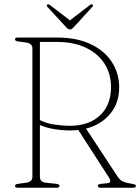

<svg xmlns="http://www.w3.org/2000/svg" viewBox="-20 -875 654 895"><path d="M535.5 -467Q535.5 -394 493.2 -343.8Q451 -293.5 381 -275.5L528.5 -51.5Q539 -35.5 552.5 -29.2Q566 -23 585 -20Q602.5 -17.5 608 -15.2Q613.5 -13 613.5 -8.5Q613.5 0 601 0H448Q436 0 436 -8.5Q436 -16.5 450 -18L480.5 -21Q503.5 -23 487 -49L345 -269Q326 -267 306.5 -267Q271.5 -267 233.5 -273Q195.5 -279 166 -292.5V-51Q166 -26.5 192 -23.5L243 -18Q257 -16.5 257 -8.5Q257 0 245 0H62Q50 0 50 -8.5Q50 -16 63.5 -18L103.5 -23.5Q131 -28 131 -51V-649Q131 -672 103.5 -676.5L63.5 -682Q50 -684 50 -691.5Q50 -700 62 -700H245.5Q337.5 -700 402.2 -669.5Q467 -639 501.2 -586.2Q535.5 -533.5 535.5 -467ZM166 -679.5V-315Q196.5 -299.5 235.5 -294Q274.5 -288.5 303.5 -288.5Q394 -288.5 445.8 -336.8Q497.5 -385 497.5 -469.5Q497.5 -530 467.5 -577.5Q437.5 -625 381 -652.2Q324.5 -679.5 245.5 -679.5ZM324 -748.5Q314 -737.5 306.5 -737.5Q298.5 -737.5 288 -748.5L201.5 -842.5Q195 -849.5 201 -854Q205.5 -857 213.5 -851L306 -780L398.5 -851Q406.5 -857 411 -854Q416.5 -850 410 -842.5Z"/></svg>

Font: Fraunces 72pt Soft Thin
Style: Regular
Weight: 100
Version: Version 1.000;[b76b70a41]